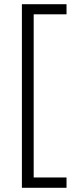

<svg xmlns="http://www.w3.org/2000/svg" viewBox="-20 -734 361 912"><path d="M296 158V109H140V-666H296V-714H84V158Z"/></svg>

Font: Noto Sans Myanmar UI Light
Style: Regular
Weight: 300
Designer: Monotype Design Team
Foundry: Monotype Imaging Inc.
Version: Version 2.103